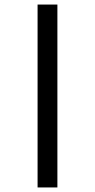

<svg xmlns="http://www.w3.org/2000/svg" viewBox="-20 -672 415 843"><path d="M145 151H232V-652H145Z"/></svg>

Font: Inconsolata Condensed
Style: Bold
Weight: 700
Width: 3
Monospace: yes
Designer: Raph Levien, Cyreal, Brenton Simpson
Foundry: Raph Levien, Cyreal, Google
Version: Version 3.100